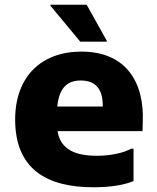

<svg xmlns="http://www.w3.org/2000/svg" viewBox="-20 -780 664 811"><path d="M431 -604V-608L346 -760H193V-756L319 -604ZM324 -562C153 -562 44 -455 44 -275C44 -67 176 11 374 11C450 11 504 1 544 -15V-152H534C506 -136 452 -122 390 -122C300 -122 236 -147 223 -226H582L583 -262C591 -434 511 -562 324 -562ZM414 -330H222C230 -412 267 -440 321 -440C385 -440 414 -402 414 -335Z"/></svg>

Font: Kufam Arabic Latin Roman Bold
Style: Regular
Weight: 700
Designer: Wael Morcos & Artur Schmal
Version: Version 1.200;PS 001.200;hotconv 1.0.88;makeotf.lib2.5.64775